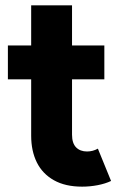

<svg xmlns="http://www.w3.org/2000/svg" viewBox="-20 -697 447 725"><path d="M97.7 -184.6V-397.5H9.8V-525.4H97.7V-676.8H252V-525.4H374V-397.5H252V-188.5Q252 -156.2 267.3 -140.6Q282.7 -125 308.6 -125Q330.6 -125 349.6 -135.7L399.4 -13.7Q377.9 -3.4 348.9 2.2Q319.8 7.8 290 7.8Q226.6 7.8 183.6 -16.4Q140.6 -40.5 119.1 -83.7Q97.7 -127 97.7 -184.6Z"/></svg>

Font: Reddit Sans Vanilla ExtraBold
Style: Regular
Weight: 800
Designer: Stephen Hutchings
Foundry: Reddit
Version: Version 1.013